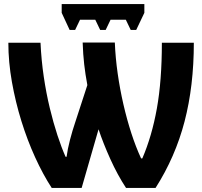

<svg xmlns="http://www.w3.org/2000/svg" viewBox="-20 -923 993 943"><path d="M21 -713H179Q183 -627 195 -546Q207 -465 224.5 -392.5Q242 -320 262 -259Q282 -198 302 -153H307Q312 -191 324 -237Q336 -283 349 -321L409 -505Q399 -559 393.5 -607Q388 -655 386 -714H544Q547 -639 558 -562Q569 -485 586 -411Q603 -337 625 -269Q647 -201 673 -145H679Q726 -254 750.5 -390.5Q775 -527 775 -713H932Q932 -501 886.5 -326.5Q841 -152 744 0H599Q557 -64 522 -141.5Q487 -219 464 -288L381 0H234Q191 -66 152.5 -150.5Q114 -235 85 -328.5Q56 -422 38.5 -520.5Q21 -619 21 -713ZM689 -903V-860L649 -776H622L598 -826H523L499 -776H472L448 -826H373L349 -776H322L283 -860V-903Z"/></svg>

Font: BC Sans
Style: Bold
Weight: 700
Designer: Monotype Design Team
Province of B.C.
Foundry: Monotype Imaging Inc.
Version: Version 2.000;GOOG;noto-source:20170915:90ef993387c0